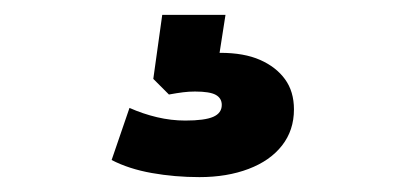

<svg xmlns="http://www.w3.org/2000/svg" viewBox="-20 -40 540 258"><path d="M248 198Q215 198 184 192.5Q153 187 130 175L154 105Q172 113 191 117.5Q210 122 229 122Q255 122 266.5 117Q278 112 278 101Q278 92 270 87.5Q262 83 242 83Q234 83 226 84Q218 85 207 87L186 66L198 -20H283L271 57L230 40Q241 35 253.5 33Q266 31 276 31Q308 31 329.5 40.5Q351 50 363 66.5Q375 83 375 107Q375 135 359 155.5Q343 176 314 187Q285 198 248 198Z"/></svg>

Font: Nunito Sans 12pt ExtraLight 12pt Black
Style: Regular
Weight: 900
Version: Version 3.101;gftools[0.9.27]